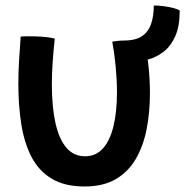

<svg xmlns="http://www.w3.org/2000/svg" viewBox="-20 -650 678 696"><path d="M387 -499Q395.5 -500.5 407 -501.8Q418.5 -503 429 -503Q439 -503 454.5 -502.5Q470 -502 484.8 -501.2Q499.5 -500.5 506.5 -499Q514 -453 518.8 -405.8Q523.5 -358.5 523.5 -312.5Q523.5 -243 511.5 -181.8Q499.5 -120.5 472.2 -73.8Q445 -27 399.5 -0.5Q354 26 286.5 26Q213.5 26 166.5 -2.8Q119.5 -31.5 93.5 -82.5Q67.5 -133.5 57 -201Q46.5 -268.5 46.5 -346Q46.5 -388 49.2 -431.8Q52 -475.5 55 -517.5Q65.5 -518.5 81.8 -518.5Q98 -518.5 111 -518Q129.5 -517.5 148.2 -515.5Q167 -513.5 178.5 -510Q174 -468.5 171 -426.2Q168 -384 168 -343.5Q168 -262.5 181 -204.2Q194 -146 220.5 -114.8Q247 -83.5 288.5 -83.5Q327.5 -83.5 353 -111.8Q378.5 -140 391.2 -192Q404 -244 404 -315Q404 -359.5 399.5 -407.5Q395 -455.5 387 -499ZM453 -425.5 429 -503Q470.5 -503 494 -518.5Q517.5 -534 527.5 -562.8Q537.5 -591.5 537.5 -630Q556.5 -630 576.2 -627.2Q596 -624.5 611.2 -620.2Q626.5 -616 631.5 -611.5Q631.5 -556 615.8 -519.8Q600 -483.5 573.8 -463Q547.5 -442.5 515.8 -434Q484 -425.5 453 -425.5Z"/></svg>

Font: Grandstander Thin Medium
Style: Regular
Weight: 500
Version: Version 1.200